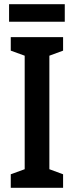

<svg xmlns="http://www.w3.org/2000/svg" viewBox="-20 -890 350 910"><path d="M279 0H31V-64L97 -88V-626L31 -650V-714H279V-650L214 -626V-88L279 -64ZM287 -870V-787H23V-870Z"/></svg>

Font: Noto Sans ExtraCondensed SemiBold
Style: Regular
Weight: 600
Width: 2
Designer: Monotype Design Team
Foundry: Monotype Imaging Inc.
Version: Version 2.013; ttfautohint (v1.8.4.7-5d5b)